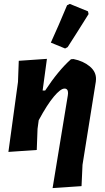

<svg xmlns="http://www.w3.org/2000/svg" viewBox="-20 -773 537 982"><path d="M323 -746 337 -753 430 -715 433 -701Q370 -600 326 -532L313 -525L240 -555Q279 -640 323 -746ZM220 -472 198 -310H211Q278 -412 343 -470L356 -471Q406 -461 439 -433.5Q472 -406 471 -368L470 -355L402 70L397 179L249 189L327 -286L328 -297Q328 -320 310 -320Q290 -320 255.5 -279Q221 -238 178 -158L172 -114L168 -6L23 4L72 -354L76 -462Z"/></svg>

Font: Alegreya Sans ExtraBold
Style: Italic
Weight: 800
Italic angle: -7°
Designer: Juan Pablo del Peral
Foundry: Huerta Tipografica
Version: Version 2.007